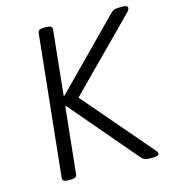

<svg xmlns="http://www.w3.org/2000/svg" viewBox="-106 -789 790 879"><g transform="rotate(-15 289.5 -350.0)"><path d="M111 2Q81 2 83 -16L153 -684Q154 -694 161 -698Q168 -702 185 -702H193Q223 -702 221 -684L189 -377H193L497 -686Q508 -697 517 -699.5Q526 -702 544 -702H553Q567 -702 573 -699Q579 -696 579 -690Q579 -686 576.5 -681Q574 -676 566 -668L229 -328V-379L530 -28Q535 -22 537.5 -18Q540 -14 540 -10Q540 -4 532 -1Q524 2 507 2H500Q484 2 474.5 -1.5Q465 -5 459 -11L188 -329H184L151 -16Q150 -6 143 -2Q136 2 119 2Z"/></g></svg>

Font: Asap Light
Style: Italic
Weight: 300
Italic angle: -6°
Designer: Pablo Cosgaya
Foundry: Omnibus-Type
Version: Version 3.001